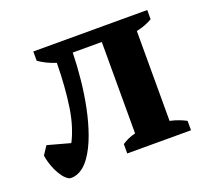

<svg xmlns="http://www.w3.org/2000/svg" viewBox="-89 -564 739 685"><g transform="rotate(-20 280.5 -222.0)"><path d="M114.7 -103Q126 -124 136 -154.8Q146 -185.5 151.9 -224.1Q157.7 -262.7 160.6 -303.7Q163.6 -344.7 164.1 -389.6Q145.5 -395.5 128.7 -403.8Q111.8 -412.1 99.1 -421.4V-456.5H531.7V-421.4Q502.9 -404.8 471.2 -398.9V-57.6Q490.7 -53.2 505.4 -47.6Q520 -42 531.7 -35.6V0H289.6V-35.6Q300.8 -43 312.3 -48.3Q323.7 -53.7 340.3 -57.6V-404.8H230Q229 -356.4 223.6 -303.7Q218.3 -251 208 -200.9Q197.8 -150.9 181.9 -106.7Q166 -62.5 144 -31.2Q125.5 -4.9 103.8 5.9Q82 16.6 64.9 12.7Q52.7 6.3 42.5 -7.3Q32.2 -21 24.9 -37.1Q17.6 -53.2 13.2 -68.8Q8.8 -84.5 7.8 -94.7L28.8 -126.5Z"/></g></svg>

Font: PT Astra Serif
Style: Bold
Weight: 700
Designer: A.Korolkova, I. Chaeva
Foundry: ParaType Ltd
Version: Version 1.002